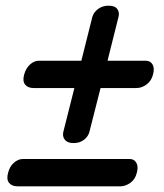

<svg xmlns="http://www.w3.org/2000/svg" viewBox="-20 -682 576 675"><path d="M238.5 -179Q217 -179 207.8 -191Q198.5 -203 203 -220L241.5 -372.5H98Q78 -372.5 68.2 -384.8Q58.5 -397 65 -420Q71 -442.5 85.8 -455.5Q100.5 -468.5 116.5 -468.5H266L304.5 -622Q309 -638.5 324.5 -650.2Q340 -662 362 -662Q384 -662 392.5 -650Q401 -638 396.5 -622L358 -468.5H492.5Q508.5 -468.5 516.2 -455.5Q524 -442.5 518 -420Q512 -397 495 -384.8Q478 -372.5 460 -372.5H333.5L294.5 -219Q290.5 -202.5 275.5 -190.8Q260.5 -179 238.5 -179ZM8.5 -74.5Q14 -97 29 -110Q44 -123 60 -123H436Q451.5 -123 459.2 -110Q467 -97 461 -74.5Q455.5 -51.5 438.2 -39.2Q421 -27 403.5 -27H41.5Q21.5 -27 11.8 -39.2Q2 -51.5 8.5 -74.5Z"/></svg>

Font: Fraunces 144pt S100
Style: Bold Italic
Weight: 700
Italic angle: -16°
Version: Version 1.000; ttfautohint (v1.8.3)